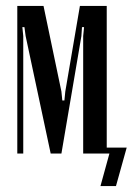

<svg xmlns="http://www.w3.org/2000/svg" viewBox="-20 -515 445 644"><path d="M338 0H259V-394L262 -424H255L253 -394L186 0H150L66 -394L62 -424H55L58 -394V0H38V-495H126L186 -208L189 -178H196L199 -208L248 -495H338ZM317 109 347 0H331V-20H405L369 109Z"/></svg>

Font: Moniqa SemBd Narrow Heading
Style: Regular
Weight: 600
Width: 4
Designer: Rajesh Rajput
Foundry: Rajesh Rajput
Version: Version 1.000